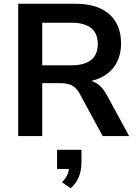

<svg xmlns="http://www.w3.org/2000/svg" viewBox="-20 -725 726 1023"><path d="M77 0V-705H383Q499 -705 562 -649.5Q625 -594 625 -494Q625 -429 596.5 -382Q568 -335 514 -310Q460 -285 383 -285L392 -300H425Q466 -300 496.5 -280Q527 -260 550 -217L668 0H527L405 -225Q393 -247 378 -259.5Q363 -272 344 -277Q325 -282 300 -282H205V0ZM205 -377H361Q430 -377 465.5 -405.5Q501 -434 501 -491Q501 -547 465.5 -575.5Q430 -604 361 -604H205ZM357 278 310 246Q332 224 340 203.5Q348 183 348 160L375 175H284V73H414V140Q414 181 401 215.5Q388 250 357 278Z"/></svg>

Font: Nunito Sans 12pt ExtraLight 12pt
Style: Bold
Weight: 700
Version: Version 3.101;gftools[0.9.27]